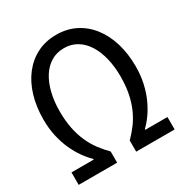

<svg xmlns="http://www.w3.org/2000/svg" viewBox="-157 -788 865 908"><g transform="rotate(-30 275.0 -334.0)"><path d="M13 -68V0H223V-61Q199 -85 178 -113Q157 -141 141.5 -175.5Q126 -210 117.5 -252Q109 -294 109 -346Q109 -399 120 -444.5Q131 -490 152 -523.5Q173 -557 204 -576Q235 -595 275 -595Q315 -595 346 -576Q377 -557 398 -523.5Q419 -490 430 -444.5Q441 -399 441 -346Q441 -294 432.5 -252Q424 -210 408.5 -175.5Q393 -141 372 -113Q351 -85 327 -61V0H537V-68H416V-72Q437 -92 456.5 -119.5Q476 -147 492 -182Q508 -217 517.5 -259.5Q527 -302 527 -351Q527 -420 509.5 -478Q492 -536 459 -578.5Q426 -621 379.5 -644.5Q333 -668 275 -668Q217 -668 170.5 -644.5Q124 -621 91 -578.5Q58 -536 40.5 -478Q23 -420 23 -351Q23 -302 32.5 -259.5Q42 -217 58 -182Q74 -147 93.5 -119.5Q113 -92 134 -72V-68Z"/></g></svg>

Font: Codetta
Style: Regular
Weight: 400
Italic angle: -11°
Designer: Ulrich Proeller
Foundry: PROSA GmbH
Version: Version 2.00;September 29, 2018;FontCreator 11.5.0.2427 64-b